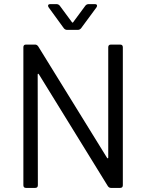

<svg xmlns="http://www.w3.org/2000/svg" viewBox="-20 -918 713 938"><path d="M151.9 0H106.9Q94.2 0 94.2 -13.2V-687Q94.2 -700.2 106.9 -700.2H151.9Q160.6 -700.2 167 -690.9L502.9 -147Q504.4 -145 505.9 -144.5Q507.3 -144 508.1 -145.3Q508.8 -146.5 508.8 -148.9V-687Q508.8 -700.2 522 -700.2H566.9Q580.1 -700.2 580.1 -687V-13.2Q580.1 0 566.9 0H522Q512.7 0 506.8 -8.8L169.9 -555.2Q168.5 -557.1 167 -557.6Q165.5 -558.1 164.8 -556.9Q164.1 -555.7 164.1 -553.2L165 -13.2Q165 0 151.9 0ZM359.9 -772H308.1Q298.3 -772 292 -779.8L217.8 -881.8Q214.8 -886.2 214.8 -890.1Q214.8 -897.9 226.1 -897.9H255.9Q265.6 -897.9 272 -890.1L331.1 -810.1Q335.9 -804.7 337.9 -810.1L397 -890.1Q403.3 -897.9 413.1 -897.9H442.9Q454.1 -897.9 454.1 -890.1Q454.1 -886.2 451.2 -881.8L376 -779.8Q369.6 -772 359.9 -772Z"/></svg>

Font: Barlow
Style: Regular
Weight: 400
Designer: Jeremy Tribby
Foundry: Jeremy Tribby
Version: Version 1.101